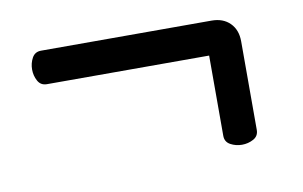

<svg xmlns="http://www.w3.org/2000/svg" viewBox="-43 -451 677 429"><g transform="rotate(-10 295.0 -236.5)"><path d="M438 -121V-303H70Q56 -303 49.5 -315Q43 -327 43 -341Q43 -355 49.5 -367Q56 -379 70 -379H457Q483 -379 498.5 -363.5Q514 -348 514 -322V-121Q514 -107 502 -100.5Q490 -94 476 -94Q462 -94 450 -100.5Q438 -107 438 -121Z"/></g></svg>

Font: LXGW WenKai Lite
Style: Bold
Weight: 700
Designer: LXGW / Fontworks Inc.
Foundry: LXGW / Fontworks Inc.
Version: Version 1.330;April 28, 2024